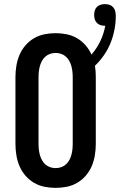

<svg xmlns="http://www.w3.org/2000/svg" viewBox="-20 -904 582 932"><path d="M250 8Q223 8 195.5 2.5Q168 -3 144.5 -17Q121 -31 103 -52Q85 -73 74.5 -98Q64 -123 59.5 -150.5Q55 -178 55 -205V-530Q55 -557 59.5 -584.5Q64 -612 74.5 -637Q85 -662 103 -683Q121 -704 144.5 -718Q168 -732 195.5 -737.5Q223 -743 250 -743Q277 -743 304 -737.5Q331 -732 354 -718.5Q377 -705 395 -684.5Q413 -664 424 -639Q450 -669 467 -704.5Q484 -740 491 -779H489Q478 -779 468 -782Q458 -785 450.5 -792.5Q443 -800 440 -810.5Q437 -821 437 -831Q437 -842 440 -852.5Q443 -863 450.5 -870.5Q458 -878 468.5 -881Q479 -884 489 -884Q501 -884 511.5 -880.5Q522 -877 529.5 -868.5Q537 -860 539.5 -849Q542 -838 542 -826Q542 -793 535.5 -759.5Q529 -726 516.5 -695Q504 -664 484.5 -636Q465 -608 441 -585Q443 -571 444 -557.5Q445 -544 445 -530V-205Q445 -178 440.5 -150.5Q436 -123 425.5 -98Q415 -73 397 -52Q379 -31 355.5 -17Q332 -3 304.5 2.5Q277 8 250 8ZM250 -88Q264 -88 277 -92.5Q290 -97 300 -106Q310 -115 316.5 -127Q323 -139 326.5 -152Q330 -165 331.5 -178.5Q333 -192 333 -205V-530Q333 -543 331.5 -556.5Q330 -570 326.5 -583Q323 -596 316.5 -608Q310 -620 300 -629Q290 -638 277 -642.5Q264 -647 250 -647Q236 -647 223 -642.5Q210 -638 200 -629Q190 -620 183.5 -608Q177 -596 173.5 -583Q170 -570 168.5 -556.5Q167 -543 167 -530V-205Q167 -192 168.5 -178.5Q170 -165 173.5 -152Q177 -139 183.5 -127Q190 -115 200 -106Q210 -97 223 -92.5Q236 -88 250 -88Z"/></svg>

Font: Iosevka Curly Slab
Style: Bold
Weight: 700
Monospace: yes
Designer: Belleve Invis
Foundry: Belleve Invis
Version: Version 22.1.2; ttfautohint (v1.8.4)